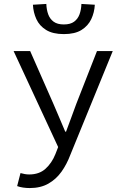

<svg xmlns="http://www.w3.org/2000/svg" viewBox="-20 -745 640 974"><path d="M131 209Q114 209 97 206.5Q80 204 67 199L84 133Q94 136 105.5 138Q117 140 128 140Q179 140 211 111Q243 82 261 37L275 1L49 -486H133L251 -218Q265 -186 280.5 -149Q296 -112 311 -77H315Q328 -112 341.5 -148.5Q355 -185 367 -218L472 -486H552L337 40Q319 88 292 126Q265 164 225.5 186.5Q186 209 131 209ZM304 -572Q248 -572 214 -593Q180 -614 164.5 -648Q149 -682 147 -721L215 -725Q216 -696 224.5 -672.5Q233 -649 252 -635Q271 -621 304 -621Q337 -621 356 -635Q375 -649 383.5 -672.5Q392 -696 393 -725L461 -721Q459 -682 443 -648Q427 -614 393.5 -593Q360 -572 304 -572Z"/></svg>

Font: Source Code Variable
Style: Regular
Weight: 400
Monospace: yes
Designer: Paul D. Hunt, Teo Tuominen
Foundry: Adobe Systems Incorporated
Version: Version 1.010;hotconv 1.0.106;makeotfexe 2.5.65593